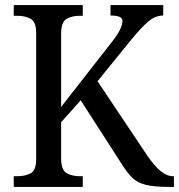

<svg xmlns="http://www.w3.org/2000/svg" viewBox="-20 -734 703 754"><path d="M34 0V-42H48Q79 -42 100.5 -53.5Q122 -65 122 -108V-605Q122 -648 100.5 -660Q79 -672 49 -672H34V-714H305V-672H293Q262 -672 241 -659.5Q220 -647 220 -601V-314L409 -556Q439 -593 450 -615Q461 -637 461 -652Q461 -673 414 -673V-714H621V-673Q589 -673 561 -648.5Q533 -624 497 -580L363 -415L559 -122Q586 -83 610.5 -62.5Q635 -42 660 -42H663V0H644Q586 0 553 -8Q520 -16 499 -36.5Q478 -57 454 -96L297 -340L220 -254V-113Q220 -67 241 -54.5Q262 -42 294 -42H305V0Z"/></svg>

Font: Noto Serif Lao SemCond
Style: Regular
Weight: 400
Width: 4
Designer: Monotype Design Team
Foundry: Monotype Imaging Inc.
Version: Version 2.004; ttfautohint (v1.8.4.7-5d5b)